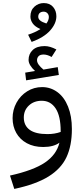

<svg xmlns="http://www.w3.org/2000/svg" viewBox="-20 -957 543 1250"><path d="M448 -117Q448 -9 413 66Q378 141 296 192Q214 243 73 273L45 186Q198 152 273 101Q348 50 367 -28Q329 0 261 0Q200 0 155 -24.5Q110 -49 86 -91.5Q62 -134 62 -188Q62 -242 87.5 -288.5Q113 -335 157 -362.5Q201 -390 254 -390Q309 -390 353.5 -357.5Q398 -325 423 -263Q448 -201 448 -117ZM375 -98V-103Q375 -202 342 -251.5Q309 -301 252 -301Q201 -301 168 -270Q135 -239 135 -192Q135 -140 173 -112Q211 -84 289 -84Q336 -84 375 -98ZM363 -469 150 -434 144 -484 208 -495Q188 -513 177 -531.5Q166 -550 166 -567Q166 -606 193 -631.5Q220 -657 271 -657Q305 -657 347 -635L316 -586Q288 -602 264 -602Q241 -602 231 -591Q221 -580 221 -565Q221 -538 263 -504L356 -520ZM347 -851Q347 -804 306.5 -758.5Q266 -713 186 -684L163 -731Q212 -747 243 -768Q208 -783 193 -804.5Q178 -826 178 -849Q178 -890 204 -913.5Q230 -937 265 -937Q304 -937 325.5 -912Q347 -887 347 -851ZM282 -804Q298 -825 298 -846Q298 -861 288.5 -871Q279 -881 264 -881Q248 -881 238.5 -872.5Q229 -864 229 -848Q229 -834 241.5 -823.5Q254 -813 282 -804Z"/></svg>

Font: FiraGOUPP
Style: Medium
Weight: 400
Designer: bBox Type
Foundry: bBox Type GmbH
Version: Version 1.001